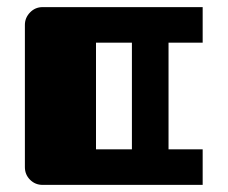

<svg xmlns="http://www.w3.org/2000/svg" viewBox="-20 -520 640 540"><path d="M550 -500V-400H454V-100H550V0H100Q79 0 64.5 -14.5Q50 -29 50 -50V-450Q50 -470 64.5 -485Q79 -500 100 -500ZM250 -100H351V-400H250Z"/></svg>

Font: Tokeely Brookings
Style: Regular
Weight: 400
Designer: Peter Wiegel
Foundry: Peter Wiegel
Version: Version 2.001